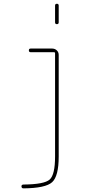

<svg xmlns="http://www.w3.org/2000/svg" viewBox="-20 -780 540 1030"><path d="M105.5 230.5Q95.7 230.5 95.2 220.2Q94.7 210 106.4 210Q217.8 209 246.6 183.1Q275.4 157.2 275.4 59.6V-495.1Q275.4 -500 269.5 -500H144.5Q134.8 -500 134.8 -509.8Q134.8 -519.5 144.5 -519.5H259.8Q274.4 -519.5 284.7 -509.8Q294.9 -500 294.9 -485.4V59.6Q294.9 165 259.8 197.3Q224.6 229.5 105.5 230.5ZM275.4 -660.2V-750Q275.4 -759.8 285.2 -759.8Q294.9 -759.8 294.9 -750V-660.2Q294.9 -650.4 285.2 -650.4Q275.4 -650.4 275.4 -660.2Z"/></svg>

Font: Rounded Mgen+ 1m thin
Style: Regular
Weight: 100
Designer: [Source Han Sans]
Ryoko NISHIZUKA  (kana & ideographs); Paul D. Hunt (Latin, Greek & Cyrillic); Wenlong ZHANG  (bopomofo
Version: Version 1.059.20150602